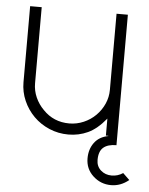

<svg xmlns="http://www.w3.org/2000/svg" viewBox="-51 -542 603 777"><g transform="rotate(5 250.5 -153.5)"><path d="M501 166Q468 193 429 193Q387 193 356 164.5Q325 136 325 93Q325 56 344.5 29.5Q364 3 401 -4V-5H391V-74Q355 -30 318 -13Q281 4 239 4Q198 4 161.5 -11.5Q125 -27 98 -54Q71 -81 55.5 -116.5Q40 -152 40 -191V-500H87V-191Q87 -161 99 -134Q111 -107 132 -86Q175 -41 239 -41Q269 -41 297 -53Q325 -65 346 -86Q367 -107 379 -134Q391 -161 391 -191V-500H437V30Q402 30 384 45.5Q366 61 366 96Q366 122 384 138Q402 154 428 154Q453 154 474 140Z"/></g></svg>

Font: Sulphur Point Light
Style: Regular
Weight: 300
Designer: Noponies / Dale Sattler
Foundry: Noponies
Version: Version 1.000; ttfautohint (v1.8)